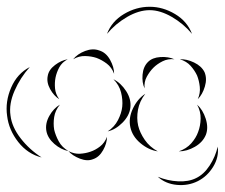

<svg xmlns="http://www.w3.org/2000/svg" viewBox="-120 -870 664 567"><path d="M196 -770Q210 -807 246 -828.5Q282 -850 322 -850Q361 -850 397 -828.5Q433 -807 447 -770Q422 -800 387.5 -820Q353 -840 322 -840Q290 -840 255.5 -820Q221 -800 196 -770ZM96 -695Q109 -711 131.5 -719.5Q154 -728 173 -721Q193 -715 205 -693.5Q217 -672 217 -652Q210 -671 195.5 -682Q181 -693 165 -699Q150 -704 131.5 -704.5Q113 -705 96 -695ZM307 -609Q299 -626 301 -649.5Q303 -673 317 -687Q330 -700 353.5 -701.5Q377 -703 395 -695Q376 -697 360 -689Q344 -681 333 -670Q322 -659 313.5 -643.5Q305 -628 307 -609ZM411 -695Q431 -696 453 -685.5Q475 -675 484 -657Q492 -638 485 -614.5Q478 -591 464 -577Q472 -595 470 -613.5Q468 -632 462 -647Q455 -662 443 -675.5Q431 -689 411 -695ZM55 -577Q39 -587 28 -607Q17 -627 21 -646Q24 -664 42.5 -678Q61 -692 80 -695Q63 -686 55 -671Q47 -656 44 -641Q41 -626 42.5 -609Q44 -592 55 -577ZM3 -405Q-38 -415 -66 -450.5Q-94 -486 -99 -528Q-105 -570 -87 -611.5Q-69 -653 -32 -672Q-60 -641 -77 -602Q-94 -563 -89 -529Q-85 -495 -59 -461.5Q-33 -428 3 -405ZM215 -636Q237 -625 252.5 -601Q268 -577 265 -552Q262 -528 241.5 -507.5Q221 -487 198 -482Q218 -495 228.5 -515.5Q239 -536 241 -555Q243 -575 237.5 -597Q232 -619 215 -636ZM346 -423Q319 -427 295 -447Q271 -467 265 -494Q259 -521 272.5 -549.5Q286 -578 309 -593Q292 -571 287.5 -546Q283 -521 288 -499Q293 -478 307.5 -457Q322 -436 346 -423ZM462 -561Q479 -546 487.5 -519.5Q496 -493 488 -472Q479 -450 455.5 -436.5Q432 -423 408 -423Q431 -431 445 -447Q459 -463 465 -480Q472 -498 472.5 -519.5Q473 -541 462 -561ZM82 -424Q60 -428 40.5 -445Q21 -462 17 -483Q13 -505 25.5 -527.5Q38 -550 57 -561Q43 -544 40 -524.5Q37 -505 40 -487Q44 -470 53.5 -452.5Q63 -435 82 -424ZM196 -466Q196 -447 184.5 -426.5Q173 -406 155 -400Q138 -393 116 -401.5Q94 -410 82 -424Q99 -415 116 -416Q133 -417 147 -422Q162 -427 175.5 -437.5Q189 -448 196 -466ZM523 -437Q527 -406 509.5 -377.5Q492 -349 464 -335Q436 -321 402.5 -324Q369 -327 346 -348Q375 -336 406 -334.5Q437 -333 459 -344Q482 -355 499 -381Q516 -407 523 -437Z"/></svg>

Font: Rubik Puddles
Style: Regular
Weight: 400
Designer: Hubert and Fischer, NaN
Foundry: Hubert and Fischer, NaN
Version: Version 2.200